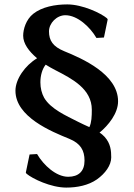

<svg xmlns="http://www.w3.org/2000/svg" viewBox="-20 -678 605 870"><path d="M148 -414C93 -381 50 -319 50 -267C50 -148 213 -82 294 -49C345 -28 363 3 363 50C363 98 336 123 289 123C234 123 177 70 148 20L114 22L97 104L100 109C127 132 211 172 280 172C330 172 380 162 419 135C457 108 484 71 484 35C484 7 482 -27 454 -58C447 -65 440 -72 431 -77C471 -110 515 -164 515 -219C515 -342 352 -413 271 -446C220 -467 202 -494 202 -536C202 -573 237 -609 276 -609C331 -609 388 -556 417 -506L451 -508L468 -590L465 -595C438 -618 354 -658 285 -658C230 -658 170 -647 130 -615C98 -589 85 -546 85 -516C85 -481 110 -446 148 -414ZM187 -385C201 -376 216 -368 231 -360C307 -321 396 -275 396 -181C396 -151 395 -123 385 -102C368 -110 351 -117 334 -126C279 -154 210 -184 180 -235C169 -255 163 -279 163 -305C163 -335 171 -365 187 -385Z"/></svg>

Font: Libertinus Sans
Style: Bold
Weight: 700
Designer: Philipp H. Poll, Khaled Hosny
Foundry: Caleb Maclennan
Version: Version 7.050;RELEASE